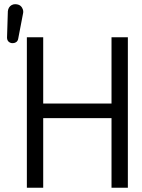

<svg xmlns="http://www.w3.org/2000/svg" viewBox="-20 -887 673 907"><path d="M106.9 -710.9V0H184.1V-329.1H506.8V0H584V-710.9H506.8V-397.9H184.1V-710.9ZM13.2 -709C13.2 -704.1 14.2 -700.2 16.1 -696.3L19 -691.9C23.4 -687 29.3 -684.1 36.6 -683.1H39.6C44.9 -683.1 49.8 -684.1 54.7 -687C61 -690.4 64.5 -696.3 65.9 -703.6L89.4 -826.2C89.4 -827.6 89.8 -829.6 89.8 -831.1C89.8 -838.4 87.9 -844.2 84.5 -850.1C83.5 -851.6 82.5 -853 81.1 -855C75.7 -861.8 67.9 -865.7 58.1 -866.7C55.7 -867.2 53.7 -867.2 51.3 -867.2C45.4 -867.2 40 -865.7 34.7 -862.8C24.4 -856.9 18.6 -847.2 17.1 -834Z"/></svg>

Font: Tuffy
Style: Regular
Weight: 500
Designer: Thatcher Ulrich, Karoly Barta and Michael Everson
Version: Version 001.270